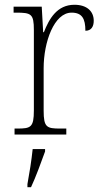

<svg xmlns="http://www.w3.org/2000/svg" viewBox="-20 -564 427 805"><path d="M41 0H258V-25H232C176 -25 163 -30 163 -100V-278C163 -388 207 -511 280 -511C324 -511 338 -486 338 -435C363 -435 373 -453 373 -477C373 -516 345 -544 292 -544C219 -544 186 -485 164 -429H161L155 -536H37V-511H47C111 -511 122 -506 122 -438V-101C122 -30 109 -25 53 -25H41ZM95 208V221H110C129 181 154 113 169 71V61H117C112 109 104 159 95 208Z"/></svg>

Font: Noto Serif Ethiopic SemiCondensed ExtraLight
Style: Regular
Weight: 200
Width: 4
Designer: Monotype Design Team
Foundry: Monotype Imaging Inc.
Version: Version 2.102